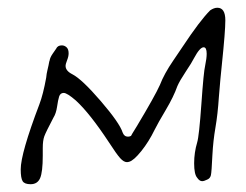

<svg xmlns="http://www.w3.org/2000/svg" viewBox="-20 -597 632 493"><path d="M89.8 -216.8Q89.8 -236.3 93.8 -247.1Q97.7 -257.8 117.2 -294.9Q124 -305.7 126.5 -322.8Q128.9 -339.8 131.8 -349.1Q134.8 -358.4 143.6 -358.4Q152.3 -358.4 174.8 -338.9Q210.9 -305.7 259.8 -231.4Q279.3 -201.2 288.6 -190.9Q297.9 -180.7 305.7 -180.7Q308.6 -180.7 311.5 -181.6Q323.2 -184.6 342.8 -209Q362.3 -233.4 377 -263.7Q385.7 -281.2 405.8 -314.9Q425.8 -348.6 435.5 -376Q441.4 -389.6 457 -413.1Q472.7 -436.5 478.5 -448.2Q493.2 -475.6 502.9 -475.6Q510.7 -475.6 510.7 -459Q510.7 -447.3 506.8 -428.7Q502.9 -413.1 497.1 -330.1Q491.2 -247.1 486.3 -231.4Q478.5 -205.1 478.5 -177.7Q478.5 -149.4 486.3 -140.6Q492.2 -131.8 499 -131.8Q503.9 -131.8 511.7 -135.7Q519.5 -138.7 521.5 -147Q523.4 -155.3 525.4 -199.2Q527.3 -235.4 533.2 -269.5Q539.1 -303.7 542 -347.7Q545.9 -396.5 549.8 -432.6Q558.6 -516.6 558.6 -544.9Q558.6 -577.1 538.1 -577.1Q529.3 -577.1 519.5 -570.3Q493.2 -543.9 449.2 -477.5Q439.5 -462.9 424.8 -441.4Q401.4 -407.2 390.6 -378.9Q377.9 -350.6 331.1 -272.5Q316.4 -249 316.4 -248Q312.5 -246.1 308.6 -246.1Q298.8 -246.1 294.9 -256.8Q287.1 -281.2 238.8 -337.4Q190.4 -393.6 166 -406.2Q148.4 -415 148.4 -427.7Q148.4 -432.6 152.3 -442.4Q156.2 -452.1 156.2 -460Q156.2 -470.7 150.9 -475.6Q145.5 -480.5 138.7 -480.5Q127.9 -480.5 124 -471.7Q122.1 -468.8 115.2 -459Q108.4 -449.2 107.4 -441.4Q107.4 -441.4 106.9 -440.4Q106.4 -439.5 106 -436.5Q105.5 -433.6 104.5 -428.7Q103.5 -423.8 101.6 -416Q99.6 -408.2 98.6 -397.5Q90.8 -354.5 81.1 -329.1Q33.2 -203.1 33.2 -162.1Q33.2 -139.6 38.1 -131.8Q43 -124 58.6 -124Q76.2 -124 83 -139.6Q89.8 -155.3 89.8 -197.3Q89.8 -198.2 89.8 -203.1Q89.8 -208 89.8 -212.4Q89.8 -216.8 89.8 -216.8Z"/></svg>

Font: 辰宇落雁體 Thin
Style: Regular
Weight: 100
Designer: Written by Liu, Wei-Chen; Created by Wang, Li-Yu.
Foundry: New Value
Version: Version 1.000